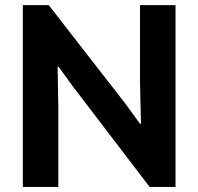

<svg xmlns="http://www.w3.org/2000/svg" viewBox="-20 -740 785 760"><path d="M70.3 -719.7H172.9L477.5 -328.1L534.2 -250H538.1L534.2 -413.1V-719.7H674.8V0H572.3L269.5 -396.5L211.9 -475.6H208L210.9 -309.6V0H70.3Z"/></svg>

Font: Reddit Sans Fudge
Style: Bold
Weight: 700
Designer: Stephen Hutchings
Foundry: Reddit
Version: Version 1.013